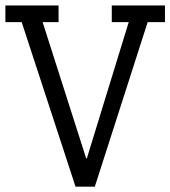

<svg xmlns="http://www.w3.org/2000/svg" viewBox="-20 -687 633 713"><path d="M302.5 -98.8 458 -604.9H395.1V-666.7H592.6V-604.9H528.4L332.1 6.2H260.5L60.5 -604.9H0V-666.7H197.5V-604.9H138.3L300 -98.8Z"/></svg>

Font: Slabo 27px
Style: Regular
Weight: 400
Version: Version 1.02 Build 003a